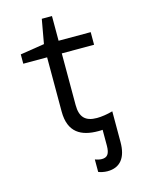

<svg xmlns="http://www.w3.org/2000/svg" viewBox="-134 -756 799 1074"><g transform="rotate(-15 265.0 -219.5)"><path d="M360 10C368 10 377 10 385 9V100C385 149 370 166 339 166C325 166 312 162 300 158V230C311 235 333 240 352 240C427 240 464 190 464 101V-77C432 -68 398 -63 372 -63C305 -63 275 -94 275 -164V-463H462V-536H276V-679H217L192 -539L52 -517V-463H190V-149C190 -27 262 10 360 10Z"/></g></svg>

Font: Noto Sans Mono Condensed
Style: Regular
Weight: 400
Width: 3
Designer: Monotype Design Team
Foundry: Monotype Imaging Inc.
Version: Version 2.014